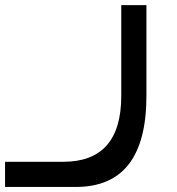

<svg xmlns="http://www.w3.org/2000/svg" viewBox="-20 -740 700 760"><path d="M559.6 -719.7Q559.6 -629.9 559.6 -360.4Q559.6 0 280.3 0Q0 0 0 0Q0 -33.2 0 -99.6Q0 -99.6 230.5 -99.6Q460 -99.6 460 -360.4Q460 -480.5 460 -719.7Q485.4 -719.7 559.6 -719.7Z"/></svg>

Font: Encounter VC
Style: Regular
Weight: 400
Designer: Silver Alicorn
Version: Version 1.0